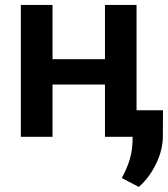

<svg xmlns="http://www.w3.org/2000/svg" viewBox="-20 -548 673 769"><path d="M526.9 0V-528.3H400.4V-311H190.4V-528.3H63.5V0H190.4V-209.5H400.4V0ZM632.3 -2.9 632.8 -106.4H511.2V2Q511.2 53.2 499.3 91.6Q487.3 129.9 467.8 165L536.1 200.7Q579.1 162.6 605.7 106.9Q632.3 51.3 632.3 -2.9Z"/></svg>

Font: Roboto Mono SemiBold
Style: Regular
Weight: 600
Monospace: yes
Designer: Google
Version: Version 3.000